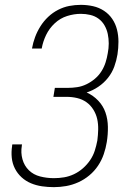

<svg xmlns="http://www.w3.org/2000/svg" viewBox="-20 -763 540 791"><path d="M202 8Q177 8 153 4.5Q129 1 107.5 -8Q86 -17 69 -32.5Q52 -48 41.5 -68.5Q31 -89 28.5 -113Q26 -137 30 -162Q30 -164 30 -165.5Q30 -167 31 -168H71Q70 -167 70 -165.5Q70 -164 70 -163Q65 -134 72.5 -107Q80 -80 99 -61.5Q118 -43 145.5 -36Q173 -29 202 -29Q223 -29 244 -32.5Q265 -36 285 -45.5Q305 -55 322 -70Q339 -85 351.5 -103.5Q364 -122 370.5 -142.5Q377 -163 381 -184Q384 -207 384.5 -229.5Q385 -252 380.5 -272.5Q376 -293 364.5 -311.5Q353 -330 336 -342Q319 -354 298 -359Q277 -364 254 -364H200L206 -401H260Q279 -401 298.5 -404Q318 -407 336.5 -416Q355 -425 371 -438.5Q387 -452 398 -469.5Q409 -487 415 -506Q421 -525 424 -544Q428 -564 428 -584Q428 -604 424 -623Q420 -642 410.5 -658.5Q401 -675 386 -686Q371 -697 352 -701.5Q333 -706 313 -706Q285 -706 256.5 -697Q228 -688 205.5 -667Q183 -646 170 -619Q157 -592 152 -564Q152 -564 152 -563.5Q152 -563 152 -563H112Q112 -563 112 -563.5Q112 -564 112 -564Q116 -587 124.5 -610Q133 -633 146.5 -654.5Q160 -676 178.5 -693.5Q197 -711 219.5 -722.5Q242 -734 265.5 -738.5Q289 -743 313 -743Q339 -743 363.5 -737.5Q388 -732 408.5 -718.5Q429 -705 442.5 -685Q456 -665 462 -641Q468 -617 468 -591Q468 -565 464 -539Q460 -514 451 -489Q442 -464 425 -442.5Q408 -421 385 -405.5Q362 -390 337 -382Q364 -370 384.5 -348.5Q405 -327 414.5 -299.5Q424 -272 424.5 -240.5Q425 -209 420 -178Q416 -153 407.5 -128Q399 -103 384 -80.5Q369 -58 348 -40.5Q327 -23 302.5 -12Q278 -1 252.5 3.5Q227 8 202 8Z"/></svg>

Font: Iosevka SS04 XLt Obl
Style: Regular
Weight: 200
Italic angle: -9°
Monospace: yes
Designer: Belleve Invis
Foundry: Belleve Invis
Version: Version 19.0.0; ttfautohint (v1.8.4)